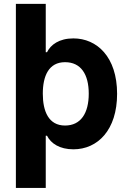

<svg xmlns="http://www.w3.org/2000/svg" viewBox="-20 -747 653 972"><path d="M351.6 -552.6C279.5 -552.6 236.5 -520.6 218 -482.6H211.6V-727.3H60.4V204.5H211.6V-60H218C237.6 -20.6 282.3 8.9 351.6 8.9C474.4 8.9 572.8 -88.8 572.8 -272C572.8 -459.5 470.2 -552.6 351.6 -552.6ZM309.3 -111.5C225.9 -111.5 196.7 -183.9 196.7 -272.7C196.7 -362.6 226.9 -432.2 309.3 -432.2C389.6 -432.2 429.3 -370.7 429.3 -272.7C429.3 -174 389.2 -111.5 309.3 -111.5Z"/></svg>

Font: TID UI
Style: Bold
Weight: 700
Designer: The TID Project Authors
Foundry: Bakken & Bæck
Version: Version 1.001;hotconv 1.0.109;makeotfexe 2.5.65596